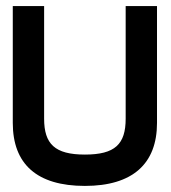

<svg xmlns="http://www.w3.org/2000/svg" viewBox="-20 -600 561 631"><path d="M259 11C416 11 496 -62 496 -196V-580H393V-210C393 -126 358 -92 259 -92C160 -92 125 -127 125 -210V-580H22V-196C22 -61 101 11 259 11Z"/></svg>

Font: Charger Pro
Style: BlkExt
Weight: 900
Designer: Jasper
Foundry: Cannot Into Space Fonts
Version: Version 1.09